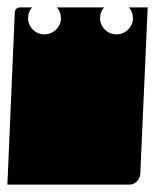

<svg xmlns="http://www.w3.org/2000/svg" viewBox="-20 -510 420 520"><path d="M0 -10 20 -475Q21 -490 35 -490H67Q56 -478 56 -461Q56 -443 69 -430Q82 -417 100 -417Q119 -417 132 -430Q145 -443 145 -461Q145 -478 134 -490H262Q251 -478 251 -461Q251 -443 264 -430Q277 -417 296 -417Q314 -417 327 -430Q340 -443 340 -461Q340 -478 329 -490H380L360 -40Q359 -27 350.5 -18.5Q342 -10 330 -10Z"/></svg>

Font: PrimecolorB
Style: Medium
Weight: 500
Designer: gluk
Foundry: gluk
Version: Version 0.672